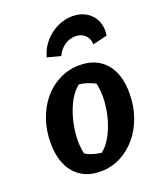

<svg xmlns="http://www.w3.org/2000/svg" viewBox="-140 -835 782 935"><g transform="rotate(-20 251.0 -367.0)"><path d="M219 12Q134 12 85.5 -44.5Q37 -101 37 -201Q37 -267 57 -323.5Q77 -380 112 -421.5Q147 -463 195 -486.5Q243 -510 298 -510Q384 -510 432.5 -454.5Q481 -399 481 -299Q481 -233 461 -176.5Q441 -120 405.5 -78Q370 -36 322.5 -12Q275 12 219 12ZM254 -72Q280 -90 301.5 -127Q323 -164 336.5 -210.5Q350 -257 353 -306Q356 -355 346 -397Q326 -407 306 -414Q286 -421 264 -423Q237 -403 216 -366Q195 -329 182 -282.5Q169 -236 166 -188Q163 -140 173 -98Q191 -87 211 -81Q231 -75 254 -72ZM347 -746Q390 -746 420.5 -726.5Q451 -707 465 -674Q479 -641 472 -600L397 -582Q397 -611 378 -630Q359 -649 327 -649Q296 -649 270 -630.5Q244 -612 231 -582L162 -600Q172 -641 200 -674.5Q228 -708 266.5 -727Q305 -746 347 -746Z"/></g></svg>

Font: Piazzolla Thin ExtraBold
Style: Italic
Weight: 800
Italic angle: -11.3°
Version: Version 2.005